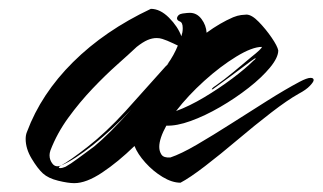

<svg xmlns="http://www.w3.org/2000/svg" viewBox="-20 -406 729 434"><path d="M148 8Q134 8 111.5 2.5Q89 -3 77 -14Q65 -25 51.5 -47.5Q38 -70 38 -92Q38 -101 41 -108Q73 -194 145 -265.5Q217 -337 321 -386Q342 -386 362 -366Q382 -346 390 -324Q393 -333 393 -341V-343Q393 -355 386.5 -357.5Q380 -360 380 -365Q382 -374 393 -375.5Q404 -377 409 -377Q425 -377 435.5 -363Q446 -349 447 -332Q477 -354 507 -367Q517 -371 525 -372Q533 -373 537 -373Q549 -373 565 -356.5Q581 -340 594 -321Q607 -302 609 -292Q609 -276 590.5 -253.5Q572 -231 542 -207.5Q512 -184 477.5 -164Q443 -144 411 -132.5Q379 -121 356 -122Q340 -93 340 -74Q340 -64 345 -56.5Q350 -49 365 -50Q389 -58 425 -79Q461 -100 502.5 -126.5Q544 -153 584.5 -178.5Q625 -204 657 -221Q674 -230 682 -230Q689 -230 689 -225Q689 -221 680.5 -212Q672 -203 655 -194Q630 -180 593 -151.5Q556 -123 517 -90Q478 -57 443.5 -30.5Q409 -4 388 7Q369 7 347.5 -6Q326 -19 308.5 -38.5Q291 -58 284 -76Q247 -40 211 -16Q175 8 148 8ZM116 -26Q121 -26 128 -29Q139 -35 156.5 -48Q174 -61 193 -75Q210 -89 231 -110Q252 -131 277 -159Q235 -114 191 -79Q147 -44 118 -32Q137 -42 178.5 -74.5Q220 -107 263 -154L358 -260L355 -256L363 -265L358 -260Q366 -271 372 -282Q378 -293 382 -303Q378 -305 371.5 -308Q365 -311 358 -314Q353 -316 347 -318Q341 -320 334 -320Q324 -320 313.5 -315.5Q303 -311 289 -300Q272 -284 245 -260Q218 -236 189 -205.5Q160 -175 134.5 -140Q109 -105 94 -66Q92 -60 92 -55Q92 -44 99 -35.5Q106 -27 118 -32Q113 -29 113 -28Q113 -26 116 -26ZM378 -155Q408 -166 441.5 -186Q475 -206 505 -228.5Q535 -251 553 -269Q556 -271 557 -272.5Q558 -274 558 -274Q558 -276 546 -267Q529 -254 502.5 -234.5Q476 -215 462 -205Q461 -204 459 -204Q458 -204 460 -206.5Q462 -209 467 -212Q487 -226 508 -243.5Q529 -261 548 -277Q572 -296 572 -300Q550 -300 514 -278Q478 -256 441.5 -223Q405 -190 378 -155Z"/></svg>

Font: Smooch
Style: Regular
Weight: 400
Designer: Robert E. Leuschke
Foundry: Robert E. Leuschke
Version: Version 1.010; ttfautohint (v1.8.3)